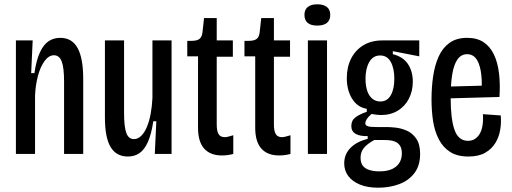

<svg xmlns="http://www.w3.org/2000/svg" viewBox="-20 -716 2380 893"><path d="M54 0V-337V-528H132L125 -376H140Q149 -436 165.5 -472Q182 -508 205.5 -524Q229 -540 260 -540Q315 -540 341 -492.5Q367 -445 367 -350V0H278V-338Q278 -401 267 -430Q256 -459 231 -459Q207 -459 187.5 -432.5Q168 -406 156.5 -363Q145 -320 143 -271V0Z M575 12Q521 12 494.5 -32Q468 -76 468 -170V-528H557V-191Q557 -126 567.5 -97.5Q578 -69 603 -69Q621 -69 636.5 -84Q652 -99 663 -125Q674 -151 680.5 -185.5Q687 -220 689 -260V-528H778V-220V0H700L707 -152H693Q684 -92 668 -56Q652 -20 629 -4Q606 12 575 12Z M1012 7Q958 7 929.5 -25Q901 -57 901 -122V-454H851V-526H870Q898 -526 909 -536Q920 -546 922 -568L929 -632H988V-528H1063V-452H988V-137Q988 -107 996.5 -92.5Q1005 -78 1026 -78Q1032 -78 1042 -80.5Q1052 -83 1065 -87V0Q1050 4 1037 5.5Q1024 7 1012 7Z M1278 7Q1224 7 1195.5 -25Q1167 -57 1167 -122V-454H1117V-526H1136Q1164 -526 1175 -536Q1186 -546 1188 -568L1195 -632H1254V-528H1329V-452H1254V-137Q1254 -107 1262.5 -92.5Q1271 -78 1292 -78Q1298 -78 1308 -80.5Q1318 -83 1331 -87V0Q1316 4 1303 5.5Q1290 7 1278 7Z M1412 0V-528H1501V0ZM1455 -597Q1426 -597 1411 -609.5Q1396 -622 1396 -647Q1396 -671 1411.5 -683.5Q1427 -696 1455 -696Q1485 -696 1500.5 -683.5Q1516 -671 1516 -647Q1516 -622 1500.5 -609.5Q1485 -597 1455 -597Z M1739 157Q1689 157 1654 142.5Q1619 128 1600 103Q1581 78 1581 44Q1581 1 1610.5 -28.5Q1640 -58 1690 -70V-83Q1654 -82 1634 -93.5Q1614 -105 1614 -130Q1614 -156 1633.5 -170.5Q1653 -185 1686 -196V-210Q1642 -217 1617.5 -257Q1593 -297 1593 -352Q1593 -404 1613 -443.5Q1633 -483 1670 -505.5Q1707 -528 1759 -528H1930V-454L1807 -478V-464Q1855 -452 1877.5 -418Q1900 -384 1900 -336Q1900 -293 1882 -257.5Q1864 -222 1830.5 -201.5Q1797 -181 1752 -181Q1743 -181 1730.5 -182.5Q1718 -184 1708 -186Q1691 -171 1685 -160.5Q1679 -150 1679 -143Q1679 -135 1686 -131Q1693 -127 1705.5 -126Q1718 -125 1737 -125H1783Q1795 -125 1819.5 -122.5Q1844 -120 1870.5 -109Q1897 -98 1915.5 -72Q1934 -46 1934 0Q1934 54 1907.5 89Q1881 124 1836.5 140.5Q1792 157 1739 157ZM1744 81Q1781 81 1804 70Q1827 59 1838 40.5Q1849 22 1849 -2Q1849 -26 1840 -39Q1831 -52 1817 -57.5Q1803 -63 1788 -64Q1773 -65 1762 -65H1721Q1688 -47 1672.5 -28Q1657 -9 1657 17Q1657 42 1668 55.5Q1679 69 1699 75Q1719 81 1744 81ZM1749 -244Q1781 -244 1797.5 -273Q1814 -302 1814 -349Q1814 -398 1797.5 -428Q1781 -458 1748 -458Q1715 -458 1697.5 -427.5Q1680 -397 1680 -350Q1680 -319 1687.5 -295Q1695 -271 1711 -257.5Q1727 -244 1749 -244Z M2159 12Q2107 12 2074 -9Q2041 -30 2021.5 -67Q2002 -104 1994.5 -151.5Q1987 -199 1987 -254Q1987 -310 1994.5 -361Q2002 -412 2020 -452.5Q2038 -493 2070.5 -516.5Q2103 -540 2153 -540Q2199 -540 2229.5 -519.5Q2260 -499 2277.5 -462Q2295 -425 2301 -374.5Q2307 -324 2303 -265L2051 -258V-313L2239 -318L2220 -291Q2223 -347 2216 -386Q2209 -425 2193.5 -444.5Q2178 -464 2153 -464Q2125 -464 2108 -440Q2091 -416 2083.5 -371Q2076 -326 2076 -262Q2076 -163 2094 -112Q2112 -61 2157 -61Q2174 -61 2187.5 -69Q2201 -77 2210.5 -92.5Q2220 -108 2224 -131.5Q2228 -155 2226 -185L2309 -179Q2312 -146 2306.5 -112.5Q2301 -79 2284 -51Q2267 -23 2236.5 -5.5Q2206 12 2159 12Z"/></svg>

Font: Bricolage Grotesque 36pt Condensed
Style: Regular
Weight: 400
Width: 3
Designer: Mathieu Triay
Foundry: Atelier Triay
Version: Version 1.001;gftools[0.9.33.dev8+g029e19f]